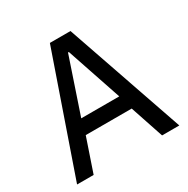

<svg xmlns="http://www.w3.org/2000/svg" viewBox="-158 -841 966 984"><g transform="rotate(-30 324.5 -349.0)"><path d="M525 0 459 -197H187L120 0H22L264 -698H386L627 0ZM325 -609H320L210 -283H435Z"/></g></svg>

Font: IBM Plex Sans Text
Style: Regular
Weight: 450
Designer: Mike Abbink, Paul van der Laan, Pieter van Rosmalen
Foundry: Bold Monday
Version: Version 3.005